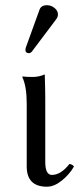

<svg xmlns="http://www.w3.org/2000/svg" viewBox="-20 -703 321 733"><path d="M159.2 -683.1Q175.3 -683.1 188.2 -672.6Q201.2 -662.1 201.2 -647.9Q201.2 -638.2 194.8 -629.9L103 -507.8Q97.2 -500 90.8 -500Q76.7 -500 77.1 -513.2Q77.1 -517.1 79.1 -522.9L130.9 -666Q137.2 -683.1 159.2 -683.1ZM82 -307.1Q82 -374 64.9 -409.2L66.9 -411.1Q79.1 -409.2 106 -409.2Q127.9 -409.2 150.9 -418.9Q152.8 -357.9 152.8 -327.1V-85Q152.8 -35.2 178.2 -35.2Q212.4 -35.2 245.1 -77.1Q247.1 -76.7 249.5 -76.2Q259.8 -72.8 262.2 -66.9Q245.1 -37.1 216.1 -13.7Q187 9.8 159.2 9.8Q82 9.8 82 -67.9Z"/></svg>

Font: Linux Libertine Display
Style: Regular
Weight: 400
Designer: Philipp H. Poll
Foundry: Philipp H. Poll
Version: Version 5.0.9